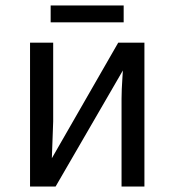

<svg xmlns="http://www.w3.org/2000/svg" viewBox="-20 -685 640 705"><path d="M175.3 -528.3V-239.3L170.4 -104L414.1 -528.3H510.3V0H426.3V-322.3Q426.3 -354 429.7 -402.8L431.2 -426.3L184.1 0H90.3V-528.3ZM434.1 -603H166V-665H434.1Z"/></svg>

Font: Cousine
Style: Regular
Weight: 400
Monospace: yes
Designer: Steve Matteson
Foundry: Ascender Corporation
Version: Version 1.20